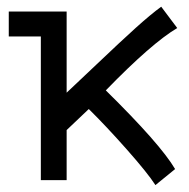

<svg xmlns="http://www.w3.org/2000/svg" viewBox="-20 -532 558 567"><path d="M292.5 -265.1Q454.1 -106 497.1 -32.7L439 14.6Q416.5 -20.5 354.5 -90.6Q292.5 -160.6 242.2 -210L176.8 -147.9V0H100.6V-424.3H5.9V-498H99.6H100.6H175.8H176.8V-258.3Q196.3 -276.4 265.9 -342.5Q335.4 -408.7 380.6 -449.5Q425.8 -490.2 456.1 -512.2L503.4 -449.2Q428.2 -404.8 292.5 -265.1Z"/></svg>

Font: FantasqueSansM Nerd Font
Style: Regular
Weight: 400
Monospace: yes
Designer: Jany Belluz
Version: Version 1.8.0 ; ttfautohint (v1.8.2);Nerd Fonts 3.4.0